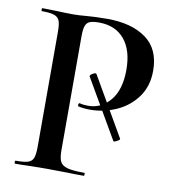

<svg xmlns="http://www.w3.org/2000/svg" viewBox="-74 -694 696 760"><g transform="rotate(10 274.5 -314.0)"><path d="M267 -393Q267 -398 278 -404Q289 -410 292 -406L429 -169Q431 -166 418.5 -159Q406 -152 404 -156L267 -392ZM312 -12Q315 -12 315 -6Q315 0 312 0Q271 0 248 -1L161 -2L89 -1Q70 0 37 0Q34 0 34 -6Q34 -12 37 -12Q71 -12 86.5 -17Q102 -22 107.5 -36.5Q113 -51 113 -81V-544Q113 -574 107.5 -588Q102 -602 86 -607.5Q70 -613 37 -613Q34 -613 34 -619Q34 -625 37 -625L89 -624Q133 -622 160 -622Q183 -622 216 -625Q228 -626 248.5 -627Q269 -628 297 -628Q395 -628 453 -586Q511 -544 511 -457Q511 -394 478.5 -350Q446 -306 395.5 -284Q345 -262 292 -262Q264 -262 244 -267Q242 -267 242 -272Q242 -275 243.5 -278Q245 -281 247 -280Q262 -276 282 -276Q334 -276 370 -319Q406 -362 406 -442Q406 -521 369.5 -564.5Q333 -608 267 -608Q243 -608 230.5 -603Q218 -598 213 -584.5Q208 -571 208 -542V-85Q208 -53 215.5 -38.5Q223 -24 244.5 -18Q266 -12 312 -12Z"/></g></svg>

Font: Cormorant Garamond SemiBold
Style: Regular
Weight: 600
Designer: Christian Thalmann (Catharsis Fonts)
Foundry: Catharsis Fonts
Version: Version 4.000